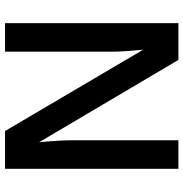

<svg xmlns="http://www.w3.org/2000/svg" viewBox="-3 -725 728 762"><g transform="rotate(90 361.0 -344.0)"><path d="M185.1 -422.9V0H71.8V-688H217.8L544.4 -135.3Q536.6 -216.8 536.6 -271V-688H649.9V0H500L177.2 -548.3Q180.7 -512.2 182.9 -480.7Q185.1 -449.2 185.1 -422.9Z"/></g></svg>

Font: Arimo SemiBold
Style: Regular
Weight: 600
Designer: Steve Matteson
Foundry: Monotype Imaging Inc.
Version: Version 1.33